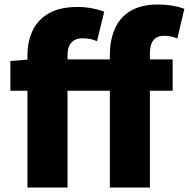

<svg xmlns="http://www.w3.org/2000/svg" viewBox="-20 -833 839 853"><path d="M124 -695Q147 -745 196.5 -773.5Q246 -802 323 -802Q358 -802 389.5 -796Q421 -790 443 -781L411 -650Q383 -663 345 -663Q316 -663 298 -644.5Q280 -626 280 -589V0H102V-588Q102 -647 124 -695ZM489 -702Q511 -755 559 -784Q607 -813 683 -813Q746 -813 799 -794L768 -662Q740 -674 709 -674Q646 -674 646 -596V0H468V-591Q468 -651 489 -702ZM26 -562 113 -569H747V-430H26Z"/></svg>

Font: Merged Yaku Han JP Black
Style: Regular
Weight: 900
Designer: Ryoko NISHIZUKA 西塚涼子 (kana, bopomofo & ideographs); Paul D. Hunt (Latin, Greek & Cyrillic); Sandoll Communications 산돌커뮤니
Foundry: Adobe
Version: Version 2.004